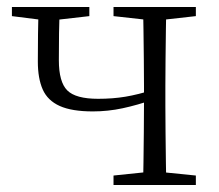

<svg xmlns="http://www.w3.org/2000/svg" viewBox="-20 -528 625 548"><path d="M245 -210Q185 -210 150.5 -225.5Q116 -241 102 -272.5Q88 -304 88 -352Q88 -393 88.5 -431.5Q89 -470 90 -508H151Q149 -468 148.5 -433Q148 -398 148 -356Q148 -294 172 -270Q196 -246 260 -246Q302 -246 338 -252Q374 -258 418 -272V-244Q372 -228 330 -219Q288 -210 245 -210ZM388 0Q389 -24 389.5 -64.5Q390 -105 390.5 -150.5Q391 -196 391 -233V-283Q391 -316 390.5 -359.5Q390 -403 389.5 -443.5Q389 -484 388 -508H455Q454 -484 453.5 -443.5Q453 -403 452.5 -359.5Q452 -316 452 -283V-226Q452 -192 452.5 -148.5Q453 -105 453.5 -64.5Q454 -24 455 0ZM14 -482V-508H235V-482L130 -470H109ZM304 0V-27L410 -38H430L539 -27V0ZM304 -482V-508H539V-482L432 -470H412Z"/></svg>

Font: Noto Serif JP ExtraLight
Style: Regular
Weight: 200
Designer: Ryoko NISHIZUKA  (kana & ideographs); Frank Grießhammer (Latin, Greek & Cyrillic); Wenlong ZHANG  (bopomofo); Sandoll Co
Foundry: Adobe
Version: Version 2.002-H1;hotconv 1.1.0;makeotfexe 2.6.0